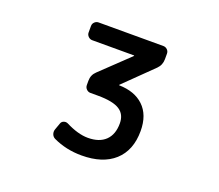

<svg xmlns="http://www.w3.org/2000/svg" viewBox="-123 -929 1245 1092"><g transform="rotate(20 500.0 -383.0)"><path d="M464.8 -10.7Q372.1 -10.7 293 -47.9Q279.3 -54.7 273.9 -68.8Q268.6 -83 273.4 -97.7L288.1 -138.7Q292 -151.4 304.7 -156.2Q317.4 -161.1 330.1 -155.3Q405.3 -117.2 464.8 -117.2Q534.2 -117.2 571.3 -153.3Q608.4 -189.5 608.4 -255.9Q608.4 -310.5 569.3 -335.9Q529.3 -362.3 436.5 -362.3H391.6Q377.9 -362.3 367.7 -372.6Q357.4 -382.8 357.4 -397.5V-423.8Q357.4 -459 382.8 -482.4L552.7 -644.5Q553.7 -644.5 553.2 -646Q552.7 -647.5 551.8 -647.5H298.8Q285.2 -647.5 274.9 -657.7Q264.6 -668 264.6 -681.6V-720.7Q264.6 -735.4 274.9 -745.1Q285.2 -754.9 298.8 -754.9H690.4Q704.1 -754.9 714.4 -745.1Q724.6 -735.4 724.6 -720.7V-687.5Q724.6 -652.3 700.2 -627.9L530.3 -461.9Q529.3 -460.9 529.8 -460Q530.3 -459 531.2 -459Q625 -457 678.7 -406.2Q734.4 -353.5 734.4 -255.9Q734.4 -138.7 663.1 -74.2Q592.8 -10.7 464.8 -10.7Z"/></g></svg>

Font: Rounded-L Mgen+ 1m medium
Style: Regular
Weight: 500
Designer: [Source Han Sans]
Ryoko NISHIZUKA  (kana & ideographs); Paul D. Hunt (Latin, Greek & Cyrillic); Wenlong ZHANG  (bopomofo
Version: Version 1.059.20150602